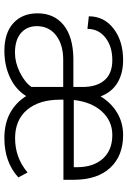

<svg xmlns="http://www.w3.org/2000/svg" viewBox="129 -707 588 886"><g transform="rotate(90 423.0 -264.0)"><path d="M617.7 9.8Q549.8 9.8 501.2 -16.8Q452.6 -43.5 423.3 -90.8Q394 -43 338.4 -16.6Q282.7 9.8 214.8 9.8Q132.3 9.8 86.9 -31.5Q41.5 -72.8 41.5 -143.1Q41.5 -219.7 95.5 -263.4Q149.4 -307.1 249.5 -308.6H381.3V-351.6Q381.3 -416 350.3 -452.1Q319.3 -488.3 257.8 -488.3Q194.3 -488.3 153.8 -456.5Q113.3 -424.8 113.3 -373.5L55.2 -379.9Q55.2 -450.2 112.1 -494.1Q168.9 -538.1 257.8 -538.1Q318.8 -538.1 362.1 -512Q405.3 -485.8 424.8 -434.1Q454.1 -482.9 500.2 -510.5Q546.4 -538.1 603 -538.1Q698.7 -538.1 753.7 -479.2Q808.6 -420.4 809.6 -314.5V-262.7H439.9V-248.5Q439.9 -150.4 486.8 -95Q533.7 -39.6 617.7 -39.6Q708 -39.6 775.9 -97.2L798.8 -54.7Q728 9.8 617.7 9.8ZM223.6 -39.1Q268.1 -39.1 313.7 -61.5Q359.4 -84 381.3 -115.2V-261.7H256.3Q189.5 -261.7 147.5 -231.9Q105.5 -202.1 101.1 -150.9L100.6 -141.1Q100.6 -93.8 132.6 -66.4Q164.6 -39.1 223.6 -39.1ZM603 -488.3Q538.6 -488.3 494.6 -440.4Q450.7 -392.6 441.4 -310.5H751.5V-325.7Q751.5 -400.9 712.2 -444.6Q672.9 -488.3 603 -488.3Z"/></g></svg>

Font: Roboto-Light
Style: Regular
Weight: 300
Designer: Google
Version: Version 2.137; 2017